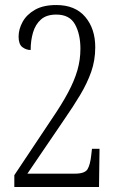

<svg xmlns="http://www.w3.org/2000/svg" viewBox="-20 -744 474 764"><path d="M37 -47 185 -269Q226 -329 251 -376Q276 -423 288 -464.5Q300 -506 300 -550Q300 -608 278.5 -647Q257 -686 204 -686Q165 -686 143 -666.5Q121 -647 111.5 -615Q102 -583 102 -545Q84 -545 69 -556.5Q54 -568 54 -598Q54 -628 70 -657Q86 -686 119 -705Q152 -724 204 -724Q279 -724 319 -677Q359 -630 359 -556Q359 -504 343 -458.5Q327 -413 299.5 -367Q272 -321 236 -269L89 -53H278Q318 -53 328.5 -71Q339 -89 343 -126L346 -152H376L374 0H37Z"/></svg>

Font: Noto Serif Sinhala ExtraCondensed Light
Style: Regular
Weight: 300
Width: 2
Designer: Jelle Bosma - Monotype Design Team
Foundry: Monotype Imaging Inc.
Version: Version 2.007; ttfautohint (v1.8.4.7-5d5b)